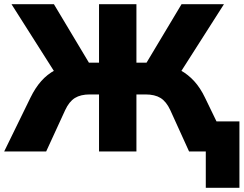

<svg xmlns="http://www.w3.org/2000/svg" viewBox="-20 -725 1166 919"><path d="M965 174V0H905V-144H1126V174ZM0 0 126 -258Q149 -305 177.5 -337Q206 -369 243 -389Q280 -409 326 -417L249 -368L35 -705H238L417 -406L391 -425H454V-705H633V-425H696L670 -406L849 -705H1052L837 -368L761 -417Q807 -409 844 -388.5Q881 -368 910 -336Q939 -304 961 -258L1086 0H885L795 -198Q776 -239 748.5 -256Q721 -273 676 -273H633V0H454V-273H410Q366 -273 338.5 -256Q311 -239 292 -198L201 0Z"/></svg>

Font: Nunito Sans 11pt Black
Style: Regular
Weight: 900
Version: Version 3.101;gftools[0.9.27]